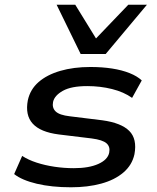

<svg xmlns="http://www.w3.org/2000/svg" viewBox="-20 -785 666 814"><path d="M281 9Q199 9 136 -6Q73 -21 40 -47L74 -124Q100 -107 135.5 -95.5Q171 -84 211.5 -78Q252 -72 293 -72Q357 -72 397 -90Q437 -108 443 -138Q448 -163 431.5 -177.5Q415 -192 369 -198L229 -215Q151 -225 118.5 -261Q86 -297 98 -360Q108 -406 143.5 -437Q179 -468 235.5 -484.5Q292 -501 363 -501Q413 -501 455 -494.5Q497 -488 529.5 -475Q562 -462 581 -444L540 -370Q505 -395 455 -407.5Q405 -420 350 -420Q282 -420 246.5 -400Q211 -380 205 -353Q200 -328 216 -312.5Q232 -297 276 -292L414 -275Q494 -264 528 -230Q562 -196 550 -131Q540 -85 503 -53.5Q466 -22 409 -6.5Q352 9 281 9ZM322 -556 220 -765H299L387 -622L524 -765H603L428 -556Z"/></svg>

Font: Nunito Sans 10pt Expanded SemiBold
Style: Italic
Weight: 600
Width: 7
Italic angle: -9°
Designer: Vernon Adams
Foundry: Vernon Adams
Version: Version 3.101;gftools[0.9.27]